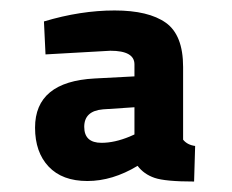

<svg xmlns="http://www.w3.org/2000/svg" viewBox="-20 -679 443 367"><path d="M330 -551V-412Q338 -402 353 -400L351 -332Q296 -332 275.5 -339Q255 -346 243 -362Q195 -333 147 -333Q99 -333 73 -360.5Q47 -388 47 -435Q47 -523 161 -529L237 -533V-556Q237 -582 191 -582L67 -575L64 -638Q134 -659 199 -659Q264 -659 297 -635.5Q330 -612 330 -551ZM177 -470Q141 -467 141 -436.5Q141 -406 174 -406Q199 -406 228 -418L237 -422V-474Z"/></svg>

Font: TitilliumWebSemiBold
Style: Bold
Weight: 600
Version: Version 1.001;PS 57.000;hotconv 1.0.70;makeotf.lib2.5.55311